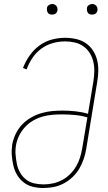

<svg xmlns="http://www.w3.org/2000/svg" viewBox="-20 -932 540 960"><path d="M197 8Q170 8 144.5 2Q119 -4 99 -19.5Q79 -35 66 -56.5Q53 -78 47 -103.5Q41 -129 39 -155.5Q37 -182 41 -209Q46 -236 58 -261.5Q70 -287 89.5 -308Q109 -329 134 -343.5Q159 -358 186 -366Q213 -374 239.5 -376.5Q266 -379 292 -379Q325 -379 357.5 -375.5Q390 -372 420 -363L447 -525Q451 -550 451.5 -575Q452 -600 446.5 -623.5Q441 -647 428.5 -667Q416 -687 397 -700.5Q378 -714 354 -719.5Q330 -725 305 -725Q275 -725 244 -716.5Q213 -708 186.5 -688.5Q160 -669 142 -642Q124 -615 113 -585L95 -592Q107 -624 127.5 -653.5Q148 -683 176.5 -704Q205 -725 238.5 -734Q272 -743 305 -743Q333 -743 360 -737Q387 -731 408.5 -716.5Q430 -702 444.5 -680Q459 -658 465.5 -632Q472 -606 471.5 -578Q471 -550 466 -522L411 -187Q407 -162 398.5 -137Q390 -112 376.5 -89Q363 -66 342.5 -46.5Q322 -27 298 -14.5Q274 -2 248.5 3Q223 8 197 8ZM198 -10Q221 -10 244.5 -15Q268 -20 290 -31.5Q312 -43 330 -61Q348 -79 360.5 -100Q373 -121 380 -144Q387 -167 391 -190L417 -345Q387 -354 355 -357Q323 -360 290 -360Q266 -360 241.5 -358Q217 -356 192.5 -349Q168 -342 145.5 -329Q123 -316 105 -296.5Q87 -277 75.5 -253.5Q64 -230 60 -206Q56 -182 58 -158Q60 -134 64.5 -111.5Q69 -89 80.5 -69Q92 -49 109.5 -35Q127 -21 150 -15.5Q173 -10 198 -10ZM440 -859Q434 -859 428.5 -861Q423 -863 419.5 -868Q416 -873 415 -879Q414 -885 415 -891Q415 -896 417.5 -900Q420 -904 424 -906.5Q428 -909 432 -910.5Q436 -912 441 -912Q447 -912 452.5 -909.5Q458 -907 462 -902Q466 -897 467 -891Q468 -885 467 -879Q466 -874 463.5 -870Q461 -866 457.5 -863.5Q454 -861 449.5 -860Q445 -859 440 -859ZM240 -859Q234 -859 228.5 -861Q223 -863 219.5 -868Q216 -873 215 -879Q214 -885 215 -891Q215 -896 217.5 -900Q220 -904 224 -906.5Q228 -909 232 -910.5Q236 -912 241 -912Q247 -912 252.5 -909.5Q258 -907 262 -902Q266 -897 267 -891Q268 -885 267 -879Q266 -874 263.5 -870Q261 -866 257.5 -863.5Q254 -861 249.5 -860Q245 -859 240 -859Z"/></svg>

Font: Iosevka SS18 Thin
Style: Italic
Weight: 100
Italic angle: -9°
Monospace: yes
Designer: Belleve Invis
Foundry: Belleve Invis
Version: Version 25.1.1; ttfautohint (v1.8.4)